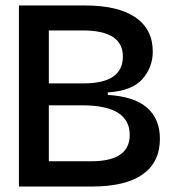

<svg xmlns="http://www.w3.org/2000/svg" viewBox="-20 -680 628 700"><path d="M49 0V-660H290Q411 -660 474 -616.5Q537 -573 537 -492Q537 -435 499.5 -392Q462 -349 373 -343V-334Q470 -328 516.5 -287Q563 -246 563 -174Q563 -89 500.5 -44.5Q438 0 316 0ZM158 -376H285Q428 -376 428 -474Q428 -569 282 -569H158ZM158 -92H312Q453 -92 453 -188Q453 -296 280 -296H158Z"/></svg>

Font: Bricolage Grotesque 96pt Medium
Style: Regular
Weight: 500
Designer: Mathieu Triay
Foundry: Atelier Triay
Version: Version 1.001; ttfautohint (v1.8.4.7-5d5b);gftools[0.9.33.de